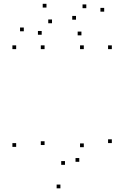

<svg xmlns="http://www.w3.org/2000/svg" viewBox="-20 -981 660 1020"><path d="M574.1 -220.9V-240.9H554.1V-220.9ZM574.1 -720V-740H554.1V-720ZM425.2 -720V-740H405.2V-720ZM425.2 -199.1V-219.1H405.2V-199.1ZM401.2 -121.4V-141.4H381.2V-121.4ZM325.2 -105.3V-125.3H305.2V-105.3ZM216.8 -210.6V-230.6H196.8V-210.6ZM216.8 -720V-740H196.8V-720ZM65.9 -720V-740H45.9V-720ZM65.9 -200.7V-220.7H45.9V-200.7ZM300.9 19.5V-0.5H280.9V19.5ZM106.5 -814.8V-834.8H86.5V-814.8ZM201.5 -796.4V-816.4H181.5V-796.4ZM256.3 -857.5V-877.5H236.3V-857.5ZM412.6 -793.2V-813.2H392.6V-793.2ZM533.5 -919.1V-939.1H513.5V-919.1ZM438.5 -937.5V-957.5H418.5V-937.5ZM383.8 -876.4V-896.4H363.8V-876.4ZM226.9 -940.8V-960.8H206.9V-940.8Z"/></svg>

Font: Monaspace Argon Dots Var
Style: Regular
Weight: 400
Designer: Riley Cran and the Lettermatic Team
Version: Version 1.100 (Monaspace Argon Dots)